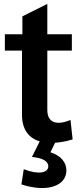

<svg xmlns="http://www.w3.org/2000/svg" viewBox="-20 -720 413 986"><path d="M353 -4 342 -104C268 -73 223 -92 223 -155V-460H349V-544H223V-700L95 -636V-544H5V-460H93V-130C93 -58 125 -12 184 6L144 86C195 91 228 106 228 134C228 167 180 179 102 149L90 227C228 272 321 231 321 156C321 113 292 79 239 62L263 13C291 11 320 6 353 -4Z"/></svg>

Font: Ronzino
Style: Bold
Weight: 700
Designer: Nunzio Mazzaferro
Foundry: Collletttivo
Version: Version 1.000;Glyphs 3.3 (3337)